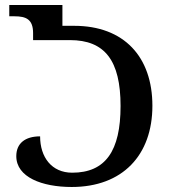

<svg xmlns="http://www.w3.org/2000/svg" viewBox="-20 -734 688 766"><path d="M266 12C469 12 588 -115 588 -312C588 -507 475 -631 276 -631H229V-714H17V-669H38C84 -669 112 -657 112 -602V-574H259C398 -574 461 -493 461 -311C461 -132 401 -45 268 -45C186 -45 140 -107 140 -190C80 -190 45 -162 45 -111C45 -27 148 12 266 12Z"/></svg>

Font: Noto Serif Georgian Medium
Style: Regular
Weight: 500
Designer: Monotype Design Team, Akaki Razmadze
Foundry: Google LLC
Version: Version 2.003